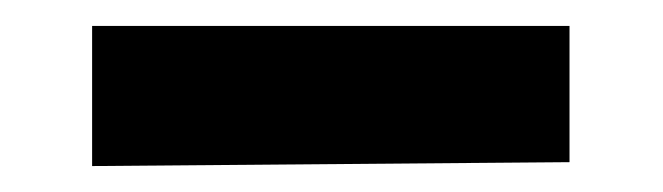

<svg xmlns="http://www.w3.org/2000/svg" viewBox="-20 -388 511 148"><path d="M51 -260V-368H419V-263Z"/></svg>

Font: Sumana
Style: Bold
Weight: 700
Designer: Cyreal, Alexei Vanyashin (Devanagari), Olga Karpushina (Latin)
Foundry: Cyreal
Version: Version 1.015;PS 001.015;hotconv 1.0.70;makeotf.lib2.5.58329